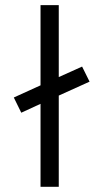

<svg xmlns="http://www.w3.org/2000/svg" viewBox="-20 -720 395 740"><path d="M206.5 -351.6V0H136.2V-319.8L62 -285.6L33.2 -344.2L136.2 -391.1V-700.2H206.5V-422.9L296.4 -463.4L325.2 -405.3Z"/></svg>

Font: LilGrotesk
Style: Regular
Weight: 400
Designer: BSozoo
Foundry: BSozoo
Version: Version 1.004;PS 001.004;hotconv 1.0.70;makeotf.lib2.5.58329